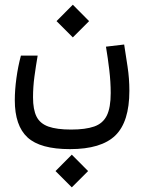

<svg xmlns="http://www.w3.org/2000/svg" viewBox="-20 -473 626 829"><path d="M282.2 170.9Q153.8 170.9 98.9 120.4Q43.9 69.8 43.9 -40.5Q43.9 -84.5 50.8 -135Q57.6 -185.5 70.3 -232.9H142.6Q134.8 -187.5 128.7 -142.6Q122.6 -97.7 122.6 -52.7Q122.6 0 137.7 30.3Q152.8 60.5 189 73.5Q225.1 86.4 287.1 86.4Q349.1 86.4 386.7 73.2Q424.3 60.1 441.2 25.9Q458 -8.3 458 -71.3Q458 -119.1 451.9 -170.7Q445.8 -222.2 437.5 -271.5L516.1 -280.8Q522.9 -236.3 530.8 -185.1Q538.6 -133.8 538.6 -81.1Q538.6 53.2 477.8 112.1Q417 170.9 282.2 170.9ZM294.4 -311.5 224.1 -381.8 294.4 -452.6 364.7 -381.8ZM290 335.9 219.7 265.6 290 194.8 360.4 265.6Z"/></svg>

Font: CaskaydiaMono NF SemiLight
Style: Regular
Weight: 350
Designer: Aaron Bell
Foundry: Saja Typeworks
Version: Version 2111.001; ttfautohint (v1.8.4);Nerd Fonts 3.1.1